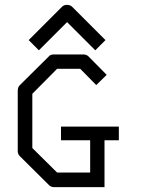

<svg xmlns="http://www.w3.org/2000/svg" viewBox="-20 -821 580 790"><path d="M119 -635 98 -656 235 -793Q243 -801 255 -801Q269 -801 277 -793L414 -656L393 -635L372 -614L256 -730L140 -614ZM231 -300H469V-244H410V-51H203Q190 -51 182 -59L62 -178Q53 -187 53 -199V-447Q53 -462 61 -470L181 -589Q187 -597 202 -597H322Q336 -597 344 -589L419 -513L376 -471L310 -538H215L113 -435V-212L215 -111H351V-244H231Z"/></svg>

Font: IBM 3270
Style: Regular
Weight: 400
Monospace: yes
Version: Version 2.3.1